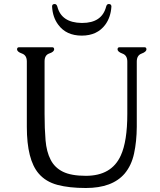

<svg xmlns="http://www.w3.org/2000/svg" viewBox="-20 -922 799 961"><path d="M114.3 -287.1V-614.3Q114.3 -645.5 89.8 -654.1Q65.4 -662.6 65.4 -675.3Q65.4 -685.5 75.7 -685.5H241.2Q251 -685.5 251 -675.3Q251 -662.6 227.1 -654.5Q203.1 -646.5 203.1 -615.2V-352.1Q203.1 -277.3 208 -219.7Q212.9 -162.1 233.4 -122.6Q253.4 -83 294.9 -62.5Q336.4 -42 409.7 -42Q538.6 -42 584.5 -143.6Q617.2 -214.8 617.2 -352.1V-613.8Q617.2 -645 592.8 -653.8Q568.4 -662.6 568.4 -675.3Q568.4 -685.5 578.6 -685.5H703.1Q712.9 -685.5 712.9 -675.3Q712.9 -662.6 688.7 -653.8Q664.6 -645 664.6 -613.8V-287.1Q664.1 -214.4 651.1 -154.1Q638.2 -93.8 603.5 -52.7Q541.5 19 409.7 19Q326.2 19 267.6 3.4Q209 -12.2 173.8 -53.2Q114.3 -122.1 114.3 -287.1ZM389.2 -743.7Q311.5 -743.7 271.5 -798.3Q243.7 -835.4 240.7 -888.7V-890.1Q240.7 -901.9 253.9 -901.9Q263.2 -901.9 267.1 -888.7Q287.6 -808.6 388.7 -807.1H391.1Q490.2 -807.1 511.2 -888.7Q514.6 -901.9 524.4 -901.9Q537.6 -901.9 537.6 -889.6V-888.7Q534.2 -835.4 506.8 -798.3Q466.3 -743.7 389.2 -743.7Z"/></svg>

Font: Caudex
Style: Regular
Weight: 400
Version: Version 1.01